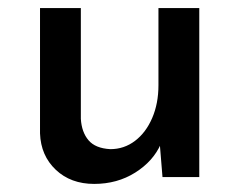

<svg xmlns="http://www.w3.org/2000/svg" viewBox="-20 -438 593 475"><path d="M213 17Q155 17 118 -18Q81 -53 79 -108V-418H180V-144Q182 -111 199 -91Q216 -71 253 -69Q287 -69 314 -89.5Q341 -110 356.5 -146Q372 -182 372 -227V-418H473V0H382L374 -98L378 -82Q359 -39 314.5 -11Q270 17 213 17Z"/></svg>

Font: Reem Kufi
Style: Regular
Weight: 400
Designer: Khaled Hosny
Version: Version 1.6